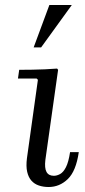

<svg xmlns="http://www.w3.org/2000/svg" viewBox="-20 -740 340 770"><path d="M261 -130H296Q285 -54 252 -22Q219 10 175 10Q154 10 136 4Q118 -2 106 -15.5Q94 -29 89 -51Q84 -73 88 -105L132 -420L127 -425H52L57 -460Q83 -460 109 -460.5Q135 -461 160 -462Q185 -463 209 -465L213 -460L162 -99Q158 -66 166.5 -50.5Q175 -35 196 -35Q208 -35 221 -42Q234 -49 244.5 -69.5Q255 -90 261 -130ZM268 -720 145 -550H115L178 -720Z"/></svg>

Font: Brygada 1918
Style: Italic
Weight: 400
Italic angle: -8°
Designer: Mateusz Machalski | Borys Kosmynka | Przemek Hoffer
Foundry: NIEPODLEGLA 2018
Version: Version 3.006